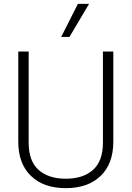

<svg xmlns="http://www.w3.org/2000/svg" viewBox="-20 -968 684 998"><path d="M75 -232V-700H129V-226Q129 -131 180.5 -85Q232 -39 322 -39Q412 -39 463.5 -85Q515 -131 515 -226V-700H569V-232Q569 -117 503 -53.5Q437 10 322 10Q207 10 141 -53.5Q75 -117 75 -232ZM385 -948H443L341 -776H298Z"/></svg>

Font: Niramit ExtraLight
Style: Regular
Weight: 200
Designer: Katatrad Aksorn Co.,Ltd.
Foundry: Cadson Demak Co.,Ltd.
Version: Version 1.000; ttfautohint (v1.6)